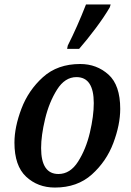

<svg xmlns="http://www.w3.org/2000/svg" viewBox="-20 -834 588 864"><path d="M227 10Q328 10 393.5 -49Q459 -108 490 -190.5Q521 -273 521 -344Q521 -451 468 -498.5Q415 -546 341 -546Q239 -546 173.5 -487Q108 -428 76.5 -345Q45 -262 45 -192Q45 -88 97.5 -39Q150 10 227 10ZM243 -51Q165 -51 165 -168Q165 -224 183 -299Q201 -374 236.5 -430.5Q272 -487 324 -487Q402 -487 402 -370Q402 -312 384.5 -237.5Q367 -163 331.5 -107Q296 -51 243 -51ZM282 -614H336Q371 -654 410 -706Q449 -758 474 -801L478 -814H367Q328 -714 285 -629Z"/></svg>

Font: Noto Serif SemiCondensed Semi
Style: Italic
Weight: 600
Width: 4
Italic angle: -12°
Designer: Monotype Design Team
Foundry: Monotype Imaging Inc.
Version: Version 1.901